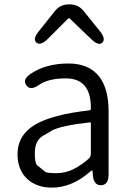

<svg xmlns="http://www.w3.org/2000/svg" viewBox="-20 -844 599 877"><path d="M217 13Q148 13 105 -26Q60 -68 60 -139Q60 -227 141 -275Q219 -321 389 -340Q395 -341 395 -348Q397 -486 280 -486Q201 -486 158 -456Q118 -428 100 -455Q81 -482 122 -508Q191 -554 293 -554Q387 -554 434 -493Q476 -438 476 -335V-47Q476 0 443 2Q409 4 404 -43L403 -60Q402 -66 400.5 -66Q399 -66 387 -56Q306 13 217 13ZM239 -53Q279 -53 317 -72Q352 -90 385 -119Q395 -128 395 -142V-281Q395 -286 390 -285Q256 -270 216 -247Q195 -235 175 -223Q139 -201 139 -144Q139 -98 150 -89Q168 -74 187 -59Q195 -53 239 -53ZM198 -666Q164 -633 146 -650Q128 -666 158 -702L232 -795Q256 -824 294 -824H299Q337 -824 361 -795L436 -702Q465 -666 447 -649Q430 -633 396 -666L299 -759Q295 -763 291 -759Z"/></svg>

Font: Resource Han Rounded JP Normal
Style: Regular
Weight: 350
Designer: Cyano Hao (round all glyphs); Ryoko NISHIZUKA 西塚涼子 (kana, bopomofo & ideographs); Paul D. Hunt (Latin, Greek & Cyrillic)
Foundry: Cyano Hao
Version: 0.990